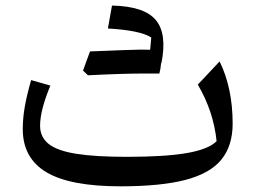

<svg xmlns="http://www.w3.org/2000/svg" viewBox="-20 -656 909 683"><path d="M750.5 -153.8Q739.7 -259.8 683.6 -355L761.2 -437.5Q807.6 -342.8 807.6 -216.3Q807.6 -137.7 767.6 -88.4Q727.5 -39.1 639.9 -16.1Q552.2 6.8 408.7 6.8Q229.5 6.8 145.3 -43.2Q61 -93.3 61 -196.8Q61 -234.9 67.9 -274.9Q74.7 -314.9 90.8 -371.1L159.2 -351.6Q122.6 -263.7 122.6 -208.5Q122.6 -168.5 153.1 -144Q183.6 -119.6 251.5 -108.9Q319.3 -98.1 431.6 -98.1Q567.9 -98.1 645 -111.6Q722.2 -125 750.5 -153.8ZM363.8 -554.7Q377 -629.4 378.4 -636.2Q492.7 -633.8 533.9 -585.2Q575.2 -536.6 554.2 -431.2L553.2 -432.1Q551.3 -409.7 546.9 -394.5H495.6Q417.5 -394.5 293 -388.2Q284.2 -396 275.4 -404.8Q281.7 -422.4 287.8 -439.5Q293.9 -456.5 300.3 -473.1Q457 -479.5 481 -479.5Q504.9 -479.5 514.2 -479Q516.6 -501.5 518.1 -522.5Q480 -547.9 363.8 -554.7Z"/></svg>

Font: Pinar Medium
Style: Regular
Weight: 500
Designer: Amin Abedi
Version: Version 3.000